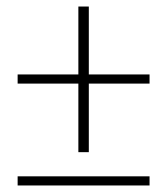

<svg xmlns="http://www.w3.org/2000/svg" viewBox="-20 -568 512 588"><path d="M220 -102V-312H34V-340H220V-548H252V-340H438V-312H252V-102ZM34 0V-28H438V0Z"/></svg>

Font: Assistant ExtraLight ExtraLight
Style: Regular
Weight: 250
Version: Version 3.000